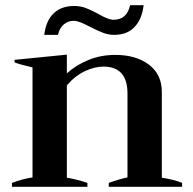

<svg xmlns="http://www.w3.org/2000/svg" viewBox="-20 -718 740 738"><path d="M203 -584H150Q157 -639 186.5 -667Q216 -695 264 -695Q289 -695 309 -687.5Q329 -680 359 -664Q396 -642 416 -642Q468 -642 480 -698H532Q526 -645 497.5 -614.5Q469 -584 418 -584Q397 -584 376 -592Q355 -600 326 -615Q303 -627 288.5 -632.5Q274 -638 263 -638Q241 -638 224.5 -623.5Q208 -609 203 -584ZM680 -15V0H398V-15Q443 -31 470 -36V-359Q470 -462 377 -462Q344 -462 306.5 -444.5Q269 -427 237 -390V-35Q278 -28 316 -15V0H26V-15Q68 -31 105 -36V-459Q64 -468 36 -478V-488L237 -508V-436Q272 -468 320 -487.5Q368 -507 423 -507Q503 -507 552.5 -469.5Q602 -432 602 -365V-35Q652 -27 680 -15Z"/></svg>

Font: Trirong SemiBold
Style: Regular
Weight: 600
Designer: Katatrad Team
Foundry: CadsonDemak
Version: Version 1.001